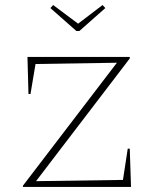

<svg xmlns="http://www.w3.org/2000/svg" viewBox="-20 -742 619 762"><path d="M71 0V-5L444 -493L121 -488L101 -369H93L89 -516H495V-510L123 -23L468 -28L487 -152H495L500 0ZM283 -619 180 -710 191 -722 290 -648 387 -722 398 -710 295 -619Z"/></svg>

Font: Piazzolla SC Thin
Style: Regular
Weight: 100
Designer: Juan Pablo del Peral
Foundry: Huerta Tipografica
Version: Version 1.330